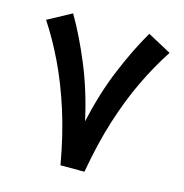

<svg xmlns="http://www.w3.org/2000/svg" viewBox="-99 -751 807 843"><g transform="rotate(15 304.0 -329.5)"><path d="M250 0H358.9Q382 -132.2 416.2 -240.3Q450.4 -348.3 493.2 -437.3Q535.9 -526.3 584.8 -600.7L477.4 -658.7Q427.2 -573.2 380.6 -461.4Q333.9 -349.5 304.4 -214.4Q274.4 -349.2 227.8 -461.2Q181.2 -573.2 131 -658.7L23.6 -600.7Q72.7 -526.3 115.3 -437.2Q158 -348 192.4 -240.1Q226.9 -132.2 250 0Z"/></g></svg>

Font: Vazir Variable Regular
Style: Regular
Weight: 400
Designer: Saber Rastikerdar
Foundry: Saber Rastikerdar
Version: Version 30.1.0